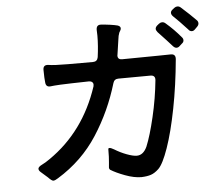

<svg xmlns="http://www.w3.org/2000/svg" viewBox="-57 -889 1113 972"><g transform="rotate(-5 500.0 -402.5)"><path d="M879 -825Q888 -825 896 -818Q942 -777 970 -748Q978 -741 978 -731Q978 -722 970 -714L957 -701Q950 -694 942 -694Q931 -694 924 -704Q879 -753 853 -777Q844 -786 844 -795Q844 -804 853 -811L863 -819Q871 -825 879 -825ZM556 -609 555 -603Q555 -583 577 -583Q644 -583 762 -585L825 -586Q850 -586 848 -560Q836 -428 813 -310.5Q790 -193 762.5 -114.5Q735 -36 711 -13Q691 6 671.5 12.5Q652 19 623 20Q586 20 540.5 3Q495 -14 468 -31Q463 -35 463 -42Q463 -48 465.5 -70.5Q468 -93 468 -135Q468 -141 474 -141Q482 -141 497 -132Q526 -114 558 -102Q590 -90 609 -90Q642 -90 661 -131Q683 -184 705 -277.5Q727 -371 736 -463Q738 -488 713 -488Q605 -488 550 -487Q529 -487 523 -467Q482 -328 404.5 -208Q327 -88 201 -11Q186 -1 177 -1Q169 -1 151 -20L118 -49Q107 -58 107 -67Q107 -75 120 -83Q148 -97 167 -111Q347 -235 421 -459Q422 -462 422 -468Q422 -476 416 -481Q410 -486 400 -486Q299 -484 255 -482Q218 -480 205 -478Q181 -475 179 -500L177 -525Q176 -540 176 -564Q176 -590 202 -587Q232 -582 303 -582H429Q451 -582 455 -604Q463 -662 463 -713Q463 -732 462 -742Q462 -768 485 -767Q539 -763 570 -755Q584 -750 584 -740Q584 -734 580.5 -728.5Q577 -723 575 -719Q569 -704 567 -684ZM795 -752Q804 -752 812 -745Q854 -709 888 -668Q895 -661 895 -652Q895 -642 885 -635L873 -624Q866 -617 857 -617Q848 -617 839 -627Q818 -651 768 -704Q760 -714 760 -721Q760 -729 768 -737L779 -746Q787 -752 795 -752Z"/></g></svg>

Font: Shippori Gochic B2 Bold
Style: Regular
Weight: 700
Designer: FONTDASU
Foundry: FONTDASU / Google Inc. / but / Adobe
Version: Version 1.130